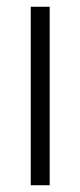

<svg xmlns="http://www.w3.org/2000/svg" viewBox="-20 -548 238 568"><path d="M71 0V-528H127V0Z"/></svg>

Font: Bricolage Grotesque 12pt Condensed ExtraLight
Style: Regular
Weight: 200
Width: 3
Designer: Mathieu Triay
Foundry: Atelier Triay
Version: Version 1.001; ttfautohint (v1.8.4.7-5d5b);gftools[0.9.33.de